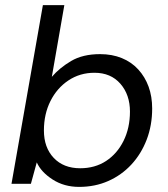

<svg xmlns="http://www.w3.org/2000/svg" viewBox="-20 -720 659 752"><path d="M290 12Q231 12 186 -17Q141 -46 124 -84L101 0H25L148 -700H232L183 -419Q213 -454 258.5 -481Q304 -508 372 -508Q419 -508 457 -492.5Q495 -477 521.5 -448Q548 -419 562 -380.5Q576 -342 576 -295Q576 -229 554.5 -173Q533 -117 494.5 -75.5Q456 -34 404 -11Q352 12 290 12ZM294 -61Q352 -61 395.5 -89.5Q439 -118 464 -168.5Q489 -219 489 -283Q489 -349 451.5 -392Q414 -435 350 -435Q293 -435 248 -405Q203 -375 177.5 -324Q152 -273 152 -209Q152 -142 190.5 -101.5Q229 -61 294 -61Z"/></svg>

Font: Rethink Sans
Style: Italic
Weight: 400
Italic angle: -10°
Designer: The Rethink Sans project authors (Hans Thiessen). DM Sans designed by Colophon Foundry.
Foundry: Rethink Communications LLC
Version: Version 1.001